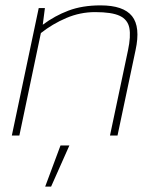

<svg xmlns="http://www.w3.org/2000/svg" viewBox="-20 -504 589 714"><path d="M24 0 124 -474H147L139 -412Q183 -445 234.5 -464.5Q286 -484 354 -484Q439 -484 471 -444Q503 -404 484 -317L417 0H389L456 -317Q467 -369 461 -400Q455 -431 425.5 -445Q396 -459 334 -459Q278 -459 226.5 -437Q175 -415 132 -381L52 0ZM148 190 205 37H238L170 190Z"/></svg>

Font: Kanit Thin
Style: Italic
Weight: 250
Italic angle: -12°
Designer: Katatrad Team
Foundry: CadsonDemak
Version: Version 2.000; ttfautohint (v1.8.3)